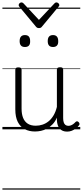

<svg xmlns="http://www.w3.org/2000/svg" viewBox="-20 -1073 686 1593"><path d="M270 18Q222 18 185 -1.5Q148 -21 127.5 -61.5Q107 -102 107 -166V-496Q107 -505 113 -509.5Q119 -514 132 -514Q146 -514 152.5 -509.5Q159 -505 159 -496V-171Q159 -127 171.5 -95.5Q184 -64 210 -47Q236 -30 277 -30Q306 -30 333 -39Q360 -48 383 -66.5Q406 -85 424 -115Q442 -145 452 -186V-496Q452 -506 458.5 -510.5Q465 -515 479 -515Q492 -515 498 -510.5Q504 -506 504 -496V-93Q504 -73 508.5 -58.5Q513 -44 523 -36.5Q533 -29 547 -29Q557 -29 567 -32.5Q577 -36 587 -43Q597 -50 607 -61Q613 -67 620 -66.5Q627 -66 633 -59Q638 -54 639.5 -47Q641 -40 636 -34Q625 -19 609 -7Q593 5 575 12Q557 19 537 19Q517 19 502 13Q487 7 476 -5Q465 -17 459 -35Q453 -53 452 -76V-97Q437 -63 415.5 -41Q394 -19 370 -6Q346 7 320.5 12.5Q295 18 270 18ZM187 -683Q165 -683 154 -695Q143 -707 143 -732Q143 -757 154 -769.5Q165 -782 187 -782Q209 -782 219.5 -769.5Q230 -757 230 -732Q231 -707 220 -695Q209 -683 187 -683ZM420 -683Q398 -683 387 -695Q376 -707 376 -732Q376 -757 387 -769.5Q398 -782 420 -782Q441 -782 452 -769.5Q463 -757 463 -732Q464 -707 452.5 -695Q441 -683 420 -683ZM448 -1053Q456 -1053 464 -1046.5Q472 -1040 472 -1031Q472 -1028 471 -1025Q470 -1022 466 -1018L328 -852Q324 -846 318 -843Q312 -840 303 -840Q294 -840 288.5 -843Q283 -846 278 -852L140 -1018Q137 -1022 136 -1025Q135 -1028 135 -1031Q135 -1040 142.5 -1046.5Q150 -1053 158 -1053Q163 -1053 167 -1051Q171 -1049 175 -1045L303 -908L432 -1045Q436 -1049 439.5 -1051Q443 -1053 448 -1053ZM0 490H646V500H0ZM0 -20H646V0H0ZM0 -505H646V-500H0ZM0 -1010H646V-1000H0Z"/></svg>

Font: Playwrite ES Deco Guides
Style: Regular
Weight: 400
Designer: Veronika Burian, José Scaglione
Foundry: TypeTogether
Version: Version 1.003